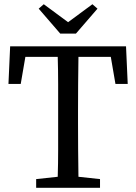

<svg xmlns="http://www.w3.org/2000/svg" viewBox="-20 -888 644 908"><path d="M20 -491 28 -669H576L584 -491H526L504 -619H351Q350 -555 349.5 -490Q349 -425 349 -359V-310Q349 -246 349.5 -181.5Q350 -117 351 -52L453 -41V0H151V-41L253 -52Q255 -116 255 -180.5Q255 -245 255 -310V-359Q255 -424 255 -489Q255 -554 253 -619H100L78 -491ZM187 -868 302 -783 417 -868 441 -847 339 -729H265L163 -847Z"/></svg>

Font: Source Serif Pro
Style: Regular
Weight: 400
Designer: Frank Grießhammer
Foundry: Adobe Systems Incorporated
Version: Version 3.001;hotconv 1.0.111;makeotfexe 2.5.65597